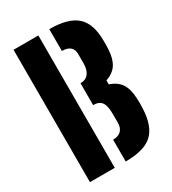

<svg xmlns="http://www.w3.org/2000/svg" viewBox="-193 -903 902 1005"><g transform="rotate(-30 258.0 -400.0)"><path d="M50 0V-800H200V0ZM266 0V-132H267Q298.5 -132 315.2 -148.8Q332 -165.5 332 -197Q332 -210.5 332 -223.5Q332 -236.5 332 -250Q332 -299.5 316.8 -320.2Q301.5 -341 267 -341H266V-473H267Q298.5 -473 315.2 -494.8Q332 -516.5 332 -556Q332 -570.5 332 -584.8Q332 -599 332 -613Q332 -639.5 315.2 -653.8Q298.5 -668 267 -668H266V-800H267Q379 -800 430.5 -754.8Q482 -709.5 482 -605Q482 -591 482 -578Q482 -565 481 -552Q478 -497.5 456.8 -465.2Q435.5 -433 391 -418V-394Q437 -379 458.5 -346.2Q480 -313.5 482 -257Q483 -240.5 483 -226.5Q483 -212.5 482 -195Q477.5 -91 428.2 -45.5Q379 0 267 0Z"/></g></svg>

Font: Big Shoulders Stencil Text Thin Black
Style: Regular
Weight: 900
Version: Version 2.001